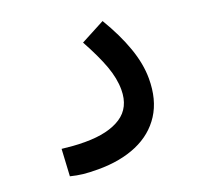

<svg xmlns="http://www.w3.org/2000/svg" viewBox="-103 -428 792 773"><g transform="rotate(-20 293.0 -41.5)"><path d="M192.4 235.8Q153.3 235.8 127.7 232.9Q102.1 230 74.7 223.1L81.1 107.9Q108.9 110.8 129.2 112.5Q149.4 114.3 180.7 114.3Q278.8 114.3 333.7 78.4Q388.7 42.5 388.7 -34.2Q388.7 -82 368.9 -136.5Q349.1 -190.9 308.6 -264.6L412.1 -319.3Q458.5 -242.2 483.4 -171.6Q508.3 -101.1 508.3 -38.1Q508.3 52.2 469 113.3Q429.7 174.3 358.6 205.1Q287.6 235.8 192.4 235.8Z"/></g></svg>

Font: Cascadia Mono NF SemiBold
Style: Regular
Weight: 600
Monospace: yes
Designer: Aaron Bell
Foundry: Saja Typeworks
Version: Version 2404.023; ttfautohint (v1.8.4)